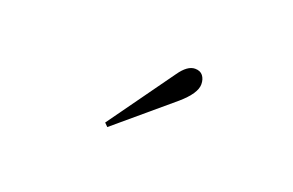

<svg xmlns="http://www.w3.org/2000/svg" viewBox="-39 -860 579 380"><g transform="rotate(20 250.0 -670.0)"><path d="M199 -586 192 -593 291 -731Q307 -754 323 -754Q334 -754 339.5 -747Q345 -740 345 -729Q345 -710 315 -684Z"/></g></svg>

Font: Display Extralight
Style: Regular
Weight: 200
Designer: Latin by Veronika Burian and Jose Scaglione. Greek by Irene Vlachou. Cyrillic by Vera Evstafieva.
Foundry: TypeTogether
Version: Version 3.002